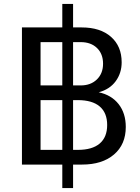

<svg xmlns="http://www.w3.org/2000/svg" viewBox="-20 -840 714 980"><path d="M622 -192Q622 -103 562 -51.5Q502 0 399 0H353V120H298V0H92V-700H298V-820H353V-700H397Q492 -700 546.5 -652Q601 -604 601 -522Q601 -467 570.5 -425.5Q540 -384 484 -369Q549 -355 585.5 -308.5Q622 -262 622 -192ZM187 -404H298V-625H187ZM353 -625V-404H392Q443 -404 474.5 -434.5Q506 -465 506 -515Q506 -565 475 -595Q444 -625 392 -625ZM298 -75V-329H187V-75ZM527 -202Q527 -264 489 -296.5Q451 -329 377 -329H353V-75H377Q451 -75 489 -107.5Q527 -140 527 -202Z"/></svg>

Font: KoHo Medium
Style: Regular
Weight: 500
Version: Version 1.000; ttfautohint (v1.6)